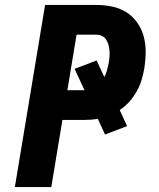

<svg xmlns="http://www.w3.org/2000/svg" viewBox="-20 -755 640 775"><path d="M40 0 162 -735H369Q401 -735 432.5 -728.5Q464 -722 489.5 -706Q515 -690 533 -665Q551 -640 559.5 -610Q568 -580 568 -547.5Q568 -515 563 -482Q559 -458 552 -434Q545 -410 532.5 -387.5Q520 -365 502.5 -345Q485 -325 463 -311L493 -246L404 -212L375 -275Q362 -273 348.5 -272Q335 -271 322 -271H232L187 0ZM252 -391H321L281 -477L370 -511L401 -444Q408 -457 412 -471.5Q416 -486 419 -501Q421 -513 422 -525.5Q423 -538 422 -550Q421 -562 418 -573.5Q415 -585 408.5 -595Q402 -605 391.5 -610Q381 -615 369 -615H289Z"/></svg>

Font: Iosevka Curly HvExObl
Style: Regular
Weight: 900
Width: 7
Italic angle: -9°
Monospace: yes
Designer: Belleve Invis
Foundry: Belleve Invis
Version: Version 11.1.0; ttfautohint (v1.8.3)